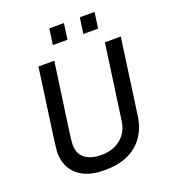

<svg xmlns="http://www.w3.org/2000/svg" viewBox="-156 -988 994 1113"><g transform="rotate(-20 341.0 -431.0)"><path d="M240 -686 216 -516Q198 -391 185.5 -300.5Q173 -210 173 -191Q173 -137 209 -108Q245 -79 311 -79Q383 -79 430.5 -118Q478 -157 487 -221L552 -686H650L585 -219Q570 -112 497.5 -51Q425 10 305 10H292Q190 10 132 -41Q74 -92 74 -180Q74 -193 86 -283Q98 -373 123 -548L142 -686ZM353 -774H263L277 -872H367ZM542 -774H451L465 -872H556Z"/></g></svg>

Font: Chivo
Style: Italic
Weight: 400
Italic angle: -8.05°
Designer: Hector Gatti
Foundry: Omnibus-Type
Version: Version 1.007